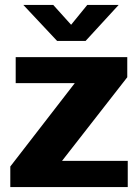

<svg xmlns="http://www.w3.org/2000/svg" viewBox="-20 -763 561 783"><path d="M22 -84 285 -424H44V-530H499V-448L233 -107H501V0H22ZM464 -743 329 -596H213L75 -743H197L270 -662L336 -743Z"/></svg>

Font: Morrison
Style: Bold
Weight: 700
Designer: Pablo Impallari, Rodrigo Fuenzalida (Modified by Dan O. Williams)
Version: Version 0.03;June 6, 2019;FontCreator 11.5.0.2425 64-bit; tt